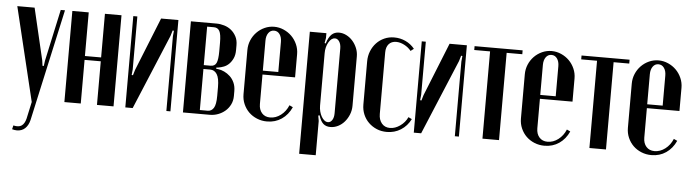

<svg xmlns="http://www.w3.org/2000/svg" viewBox="-44 -685 3744 1039"><g transform="rotate(5 1827.5 -165.0)"><path d="M108 -495 174 -214 178 -185H185L189 -214L250 -495H273L139 113Q132 142 114.5 158.5Q97 175 70 175Q64 175 57.5 174Q51 173 44 171L49 150Q78 157 94 146Q110 135 117 107L137 15L14 -495Z M402 -495V-258H490V-495H580V0H490V-237H402V0H313V-495Z M889 -496V0H867V-406L870 -436L863 -437L854 -407L684 0H644V-496H666V-208L663 -178L670 -177L679 -207L795 -496Z M1214 -362Q1214 -335 1205.5 -316.5Q1197 -298 1184.5 -285.5Q1172 -273 1156.5 -267Q1141 -261 1127 -259L1116 -258V-251L1127 -250Q1143 -248 1160 -240Q1177 -232 1191.5 -218.5Q1206 -205 1215 -185Q1224 -165 1224 -139V-113Q1224 -87 1213.5 -66Q1203 -45 1186 -30.5Q1169 -16 1147.5 -8Q1126 0 1103 0H957V-495H1096Q1117 -495 1138.5 -488.5Q1160 -482 1176.5 -468.5Q1193 -455 1203.5 -435Q1214 -415 1214 -388ZM1084 -265Q1107 -265 1115.5 -283.5Q1124 -302 1124 -347V-394Q1124 -439 1114.5 -456.5Q1105 -474 1084 -474H1047V-265ZM1134 -153Q1134 -202 1120.5 -223Q1107 -244 1084 -244H1047V-21H1090Q1110 -21 1122 -39.5Q1134 -58 1134 -106Z M1275 -367Q1275 -395 1285.5 -420Q1296 -445 1314.5 -464Q1333 -483 1357.5 -494Q1382 -505 1409 -505Q1436 -505 1461 -494Q1486 -483 1504.5 -464.5Q1523 -446 1534 -421Q1545 -396 1545 -368V-242H1368V-82Q1368 -51 1384.5 -32.5Q1401 -14 1429 -14Q1460 -14 1487 -34.5Q1514 -55 1528 -89L1547 -80Q1528 -38 1493.5 -14.5Q1459 9 1414 9Q1385 9 1359.5 -1.5Q1334 -12 1315.5 -30Q1297 -48 1286 -73Q1275 -98 1275 -127ZM1452 -263V-426Q1452 -452 1440.5 -468Q1429 -484 1410 -484Q1391 -484 1379.5 -468Q1368 -452 1368 -426V-263Z M1688 -441 1694 -439Q1705 -474 1721 -489Q1737 -504 1761 -504Q1782 -504 1801.5 -494Q1821 -484 1835.5 -467.5Q1850 -451 1859 -429.5Q1868 -408 1868 -384V-116Q1868 -91 1859 -68.5Q1850 -46 1835 -28.5Q1820 -11 1800 -1Q1780 9 1758 9Q1735 9 1720 -4Q1705 -17 1695 -49L1688 -47L1693 -18V168H1603V-495H1693V-469ZM1693 -101Q1693 -85 1697 -69.5Q1701 -54 1708 -42Q1715 -30 1724 -23Q1733 -16 1743 -16Q1757 -16 1766 -30Q1775 -44 1775 -67V-419Q1775 -442 1765.5 -456.5Q1756 -471 1742 -471Q1722 -471 1707.5 -445.5Q1693 -420 1693 -387Z M1926 -362Q1926 -392 1936.5 -418Q1947 -444 1965 -463Q1983 -482 2007.5 -493Q2032 -504 2061 -504Q2094 -504 2123 -490.5Q2152 -477 2172 -452L2155 -439Q2140 -458 2117.5 -469.5Q2095 -481 2074 -481Q2048 -481 2033.5 -464.5Q2019 -448 2019 -419V-85Q2019 -53 2035.5 -33.5Q2052 -14 2080 -14Q2108 -14 2135 -33Q2162 -52 2175 -81L2194 -72Q2175 -34 2141 -12.5Q2107 9 2065 9Q2035 9 2010 -1.5Q1985 -12 1966 -30.5Q1947 -49 1936.5 -74Q1926 -99 1926 -128Z M2456 -496V0H2434V-406L2437 -436L2430 -437L2421 -407L2251 0H2211V-496H2233V-208L2230 -178L2237 -177L2246 -207L2362 -496Z M2759 -474H2674V0H2584V-474H2498V-495H2759Z M2782 -367Q2782 -395 2792.5 -420Q2803 -445 2821.5 -464Q2840 -483 2864.5 -494Q2889 -505 2916 -505Q2943 -505 2968 -494Q2993 -483 3011.5 -464.5Q3030 -446 3041 -421Q3052 -396 3052 -368V-242H2875V-82Q2875 -51 2891.5 -32.5Q2908 -14 2936 -14Q2967 -14 2994 -34.5Q3021 -55 3035 -89L3054 -80Q3035 -38 3000.5 -14.5Q2966 9 2921 9Q2892 9 2866.5 -1.5Q2841 -12 2822.5 -30Q2804 -48 2793 -73Q2782 -98 2782 -127ZM2959 -263V-426Q2959 -452 2947.5 -468Q2936 -484 2917 -484Q2898 -484 2886.5 -468Q2875 -452 2875 -426V-263Z M3340 -474H3255V0H3165V-474H3079V-495H3340Z M3363 -367Q3363 -395 3373.5 -420Q3384 -445 3402.5 -464Q3421 -483 3445.5 -494Q3470 -505 3497 -505Q3524 -505 3549 -494Q3574 -483 3592.5 -464.5Q3611 -446 3622 -421Q3633 -396 3633 -368V-242H3456V-82Q3456 -51 3472.5 -32.5Q3489 -14 3517 -14Q3548 -14 3575 -34.5Q3602 -55 3616 -89L3635 -80Q3616 -38 3581.5 -14.5Q3547 9 3502 9Q3473 9 3447.5 -1.5Q3422 -12 3403.5 -30Q3385 -48 3374 -73Q3363 -98 3363 -127ZM3540 -263V-426Q3540 -452 3528.5 -468Q3517 -484 3498 -484Q3479 -484 3467.5 -468Q3456 -452 3456 -426V-263Z"/></g></svg>

Font: Moniqa Narrow Heading
Style: Bold
Weight: 700
Width: 4
Designer: Rajesh Rajput
Foundry: Rajesh Rajput
Version: Version 1.000